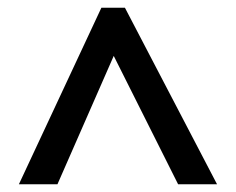

<svg xmlns="http://www.w3.org/2000/svg" viewBox="-20 -738 612 498"><path d="M29 -260H129L275 -593L442 -260H543L304 -718H243Z"/></svg>

Font: Noto Sans New Tai Lue Semibold
Style: Regular
Weight: 600
Designer: Monotype Design Team
Foundry: Monotype Imaging Inc.
Version: Version 2.004